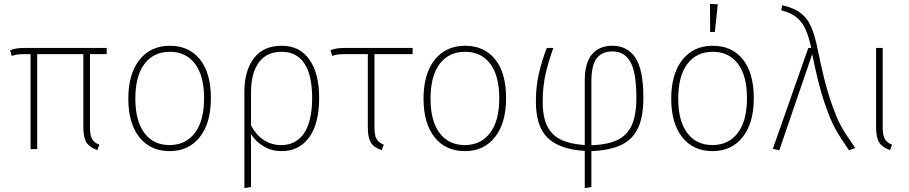

<svg xmlns="http://www.w3.org/2000/svg" viewBox="-20 -766 4670 986"><path d="M442 -488V-112Q442 -71 453 -52Q464 -33 490 -23L480 5Q440 -9 424 -34.5Q408 -60 408 -111V-488H171V0H137V-488H114Q87 -488 73 -486.5Q59 -485 40 -479L32 -508Q50 -515 67.5 -517.5Q85 -520 111 -520H528V-488Z M1063 -262Q1063 -134 1006 -62Q949 10 851 10Q752 10 695.5 -61.5Q639 -133 639 -259Q639 -387 696.5 -459Q754 -531 852 -531Q951 -531 1007 -461Q1063 -391 1063 -262ZM675 -259Q675 -145 721.5 -83Q768 -21 851 -21Q933 -21 980.5 -83Q1028 -145 1028 -262Q1028 -377 981.5 -438.5Q935 -500 852 -500Q769 -500 722 -438Q675 -376 675 -259Z M1619 -264Q1619 -131 1567.5 -60.5Q1516 10 1427 10Q1376 10 1335.5 -13.5Q1295 -37 1269 -77V194L1235 200V-295Q1235 -402 1283.5 -466.5Q1332 -531 1427 -531Q1519 -531 1569 -460Q1619 -389 1619 -264ZM1583 -264Q1583 -379 1543.5 -439.5Q1504 -500 1426 -500Q1349 -500 1309 -445Q1269 -390 1269 -291V-121Q1325 -21 1425 -21Q1500 -21 1541.5 -82Q1583 -143 1583 -264Z M1903 -488V-112Q1903 -71 1914 -52Q1925 -33 1951 -23L1940 5Q1900 -8 1884.5 -34Q1869 -60 1869 -111V-488H1761Q1733 -488 1718.5 -486.5Q1704 -485 1686 -479L1677 -508Q1695 -515 1712.5 -517.5Q1730 -520 1756 -520H2099V-488Z M2579 -262Q2579 -134 2522 -62Q2465 10 2367 10Q2268 10 2211.5 -61.5Q2155 -133 2155 -259Q2155 -387 2212.5 -459Q2270 -531 2368 -531Q2467 -531 2523 -461Q2579 -391 2579 -262ZM2191 -259Q2191 -145 2237.5 -83Q2284 -21 2367 -21Q2449 -21 2496.5 -83Q2544 -145 2544 -262Q2544 -377 2497.5 -438.5Q2451 -500 2368 -500Q2285 -500 2238 -438Q2191 -376 2191 -259Z M3017 10V194L2983 200V9Q2853 1 2792.5 -58Q2732 -117 2732 -244Q2732 -321 2747 -386.5Q2762 -452 2788 -520H2822Q2798 -456 2782.5 -389.5Q2767 -323 2767 -244Q2767 -163 2791.5 -116Q2816 -69 2863 -47.5Q2910 -26 2983 -21V-353Q2983 -443 3020 -487Q3057 -531 3125 -531Q3202 -531 3243 -469.5Q3284 -408 3284 -264Q3284 -170 3258 -111.5Q3232 -53 3174 -23.5Q3116 6 3017 10ZM3248 -264Q3248 -393 3217.5 -447.5Q3187 -502 3125 -502Q3073 -502 3045 -467.5Q3017 -433 3017 -346V-20Q3100 -23 3150.5 -47Q3201 -71 3224.5 -123.5Q3248 -176 3248 -264Z M3851 -262Q3851 -134 3794 -62Q3737 10 3639 10Q3540 10 3483.5 -61.5Q3427 -133 3427 -259Q3427 -387 3484.5 -459Q3542 -531 3640 -531Q3739 -531 3795 -461Q3851 -391 3851 -262ZM3463 -259Q3463 -145 3509.5 -83Q3556 -21 3639 -21Q3721 -21 3768.5 -83Q3816 -145 3816 -262Q3816 -377 3769.5 -438.5Q3723 -500 3640 -500Q3557 -500 3510 -438Q3463 -376 3463 -259ZM3666 -744 3651 -602H3627L3626 -746Z M4180 -509Q4211 -353 4242.5 -258Q4274 -163 4300 -117Q4326 -71 4372 -6L4340 6Q4297 -56 4270 -104Q4243 -152 4212 -245Q4181 -338 4151 -488L3982 6L3949 -2L4131 -520H4146Q4133 -580 4116 -617Q4099 -654 4070 -677.5Q4041 -701 3992 -713L3997 -739Q4056 -726 4091 -699.5Q4126 -673 4145.5 -628.5Q4165 -584 4180 -509Z M4513 -112Q4513 -71 4524 -52Q4535 -33 4561 -23L4551 5Q4511 -9 4495 -34.5Q4479 -60 4479 -111V-520H4513Z"/></svg>

Font: FiraGO UltraLight
Style: Regular
Weight: 200
Designer: bBox Type
Foundry: bBox Type GmbH
Version: Version 1.001